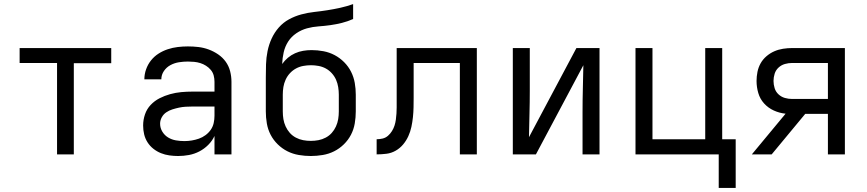

<svg xmlns="http://www.w3.org/2000/svg" viewBox="-20 -755 4240 939"><path d="M259 0V-447H76V-520H524V-446H341V0Z M851 8Q830 8 808.5 5Q787 2 767 -6Q747 -14 730 -27.5Q713 -41 701.5 -59Q690 -77 685 -98Q680 -119 680 -141Q680 -169 689 -195.5Q698 -222 717 -242Q736 -262 760.5 -274.5Q785 -287 812 -294.5Q839 -302 866.5 -304.5Q894 -307 921 -307H1029V-355Q1029 -371 1025 -386Q1021 -401 1011 -413Q1001 -425 987.5 -433.5Q974 -442 959.5 -446.5Q945 -451 929.5 -452.5Q914 -454 899 -454Q877 -454 855 -450.5Q833 -447 813.5 -436.5Q794 -426 781.5 -407.5Q769 -389 769 -367Q769 -367 769 -367Q769 -367 769 -367H686Q686 -367 686 -367Q686 -367 686 -367Q686 -392 694.5 -416Q703 -440 718.5 -459.5Q734 -479 755 -492.5Q776 -506 800 -514Q824 -522 849 -525Q874 -528 899 -528Q925 -528 950.5 -525Q976 -522 1000.5 -513Q1025 -504 1047 -489Q1069 -474 1084 -453Q1099 -432 1105.5 -406.5Q1112 -381 1112 -355V0H1029V-90Q1018 -66 998.5 -46.5Q979 -27 955 -14.5Q931 -2 904.5 3Q878 8 851 8ZM882 -65Q900 -65 918 -68Q936 -71 953 -77Q970 -83 985 -94Q1000 -105 1010.5 -120Q1021 -135 1025 -153Q1029 -171 1029 -189V-234H921Q905 -234 888 -233Q871 -232 855 -228.5Q839 -225 823 -220Q807 -215 793 -205.5Q779 -196 771 -181Q763 -166 763 -150Q763 -129 774 -111Q785 -93 802.5 -82.5Q820 -72 840.5 -68.5Q861 -65 882 -65Z M1500 8Q1471 8 1441.5 3Q1412 -2 1386 -15Q1360 -28 1338.5 -49Q1317 -70 1303.5 -96Q1290 -122 1285 -151.5Q1280 -181 1280 -210V-292Q1280 -312 1280 -332.5Q1280 -353 1280 -374Q1280 -374 1280 -374.5Q1280 -375 1280 -375V-376Q1280 -408 1281 -440.5Q1282 -473 1288.5 -505Q1295 -537 1308.5 -566.5Q1322 -596 1343.5 -620.5Q1365 -645 1393.5 -660.5Q1422 -676 1453.5 -684.5Q1485 -693 1517 -696.5Q1549 -700 1581 -705Q1613 -710 1644.5 -717Q1676 -724 1707 -735V-662Q1680 -650 1652 -643Q1624 -636 1595.5 -632Q1567 -628 1538 -626Q1509 -624 1481.5 -616.5Q1454 -609 1429.5 -592.5Q1405 -576 1389.5 -552Q1374 -528 1367.5 -499.5Q1361 -471 1360 -442Q1372 -459 1388 -472.5Q1404 -486 1423 -494.5Q1442 -503 1462.5 -506.5Q1483 -510 1504 -510Q1533 -510 1562 -504.5Q1591 -499 1616.5 -485.5Q1642 -472 1663 -451Q1684 -430 1697 -404Q1710 -378 1715 -349.5Q1720 -321 1720 -292V-210Q1720 -181 1715 -151.5Q1710 -122 1696.5 -96Q1683 -70 1661.5 -49Q1640 -28 1614 -15Q1588 -2 1558.5 3Q1529 8 1500 8ZM1500 -66Q1519 -66 1537.5 -69.5Q1556 -73 1573 -82Q1590 -91 1602.5 -105Q1615 -119 1623 -136.5Q1631 -154 1634 -172.5Q1637 -191 1637 -210V-292Q1637 -310 1634 -329Q1631 -348 1623.5 -365Q1616 -382 1603 -396.5Q1590 -411 1573.5 -420Q1557 -429 1538 -432.5Q1519 -436 1501 -436Q1482 -436 1463 -432.5Q1444 -429 1427.5 -420Q1411 -411 1398 -397Q1385 -383 1377 -365.5Q1369 -348 1366 -329.5Q1363 -311 1363 -292V-210Q1363 -191 1366 -172.5Q1369 -154 1377 -136.5Q1385 -119 1397.5 -105Q1410 -91 1427 -82Q1444 -73 1462.5 -69.5Q1481 -66 1500 -66Z M1822 0V-74Q1837 -74 1851.5 -77.5Q1866 -81 1877.5 -91Q1889 -101 1897 -114Q1905 -127 1909.5 -141Q1914 -155 1916 -170Q1918 -185 1919 -200Q1920 -215 1920 -230Q1920 -245 1920 -260Q1920 -265 1920 -270.5Q1920 -276 1920 -281V-520H2312V0H2229V-447H2003V-279Q2003 -279 2003 -278.5Q2003 -278 2003 -278V-277Q2003 -254 2002.5 -230Q2002 -206 1999.5 -182Q1997 -158 1992 -134.5Q1987 -111 1977 -89Q1967 -67 1951.5 -48.5Q1936 -30 1915 -18Q1894 -6 1870 -3Q1846 0 1822 0Z M2488 0V-520H2571V-312Q2571 -255 2569.5 -198Q2568 -141 2567 -84L2799 -520H2912V0H2829V-208Q2829 -265 2830.5 -322Q2832 -379 2833 -436L2601 0Z M3578 164H3495V0H3088V-520H3171V-74H3429V-520H3512V-74H3578Z M3657 0 3822 -199Q3792 -202 3764.5 -214.5Q3737 -227 3717 -249Q3697 -271 3688.5 -300Q3680 -329 3680 -359Q3680 -381 3684.5 -403.5Q3689 -426 3700 -445.5Q3711 -465 3728.5 -480Q3746 -495 3766.5 -504Q3787 -513 3809.5 -516.5Q3832 -520 3854 -520H4112V0H4029V-198H3918L3754 0ZM3854 -271H4029V-447H3854Q3836 -447 3818.5 -442Q3801 -437 3787.5 -424.5Q3774 -412 3768.5 -394.5Q3763 -377 3763 -359Q3763 -341 3768.5 -323.5Q3774 -306 3787.5 -293.5Q3801 -281 3818.5 -276Q3836 -271 3854 -271Z"/></svg>

Font: Iosevka Custom Extended
Style: Regular
Weight: 400
Width: 7
Monospace: yes
Designer: Belleve Invis
Foundry: Belleve Invis
Version: Version 11.2.4; ttfautohint (v1.8.4)